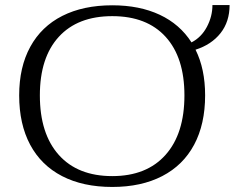

<svg xmlns="http://www.w3.org/2000/svg" viewBox="-20 -731 930 761"><path d="M755 -534Q793 -458 793 -353Q793 -239 749.5 -157.5Q706 -76 623 -33Q540 10 425 10Q309 10 226 -33Q143 -76 99.5 -157.5Q56 -239 56 -353Q56 -465 100 -545.5Q144 -626 227 -668Q310 -710 425 -710Q533 -710 613 -672.5Q693 -635 739 -563Q778 -583 800 -624.5Q822 -666 822 -711H890Q890 -645 854 -599.5Q818 -554 755 -534ZM711 -353Q711 -503 636.5 -585Q562 -667 425 -667Q288 -667 213 -585Q138 -503 138 -353Q138 -201 213 -117Q288 -33 425 -33Q561 -33 636 -117Q711 -201 711 -353Z"/></svg>

Font: Fahkwang Light
Style: Regular
Weight: 300
Version: Version 1.000; ttfautohint (v1.6)